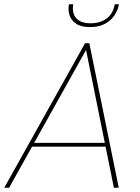

<svg xmlns="http://www.w3.org/2000/svg" viewBox="-38 -887 659 907"><path d="M364 -683H384L523 0H500L365 -668H378L5 0H-18ZM104 -194 113 -212H467L471 -194ZM523 -863Q519 -839 503 -815Q487 -791 458.5 -775Q430 -759 387 -759Q345 -759 321.5 -775Q298 -791 290.5 -815Q283 -839 287 -863L288 -867H308Q301 -824 322.5 -800.5Q344 -777 390 -777Q437 -777 467 -800.5Q497 -824 504 -867H524Z"/></svg>

Font: Poppins Variable
Style: Italic
Weight: 100
Italic angle: -10°
Designer: Jonny Pinhorn
Foundry: Indian Type Foundry
Version: Version 6.000